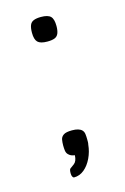

<svg xmlns="http://www.w3.org/2000/svg" viewBox="-86 -476 382 588"><g transform="rotate(-15 105.5 -182.5)"><path d="M75 68Q75 68 73.5 67.5Q72 67 70 63.5Q68 60 68 53Q68 41 71.5 38.5Q75 36 75 36Q75 36 84.5 29Q94 22 95 3Q88 2 83.5 0Q79 -2 75 -6Q70 -11 69 -19Q68 -27 68 -35Q68 -45 69.5 -53.5Q71 -62 79 -67.5Q87 -73 106 -73Q128 -73 137 -64Q142 -59 143 -51Q144 -43 144 -34Q144 -30 144 -26Q144 -22 143 -18Q141 4 131.5 24Q122 44 107.5 56Q93 68 75 68ZM104 -355Q82 -355 73.5 -363.5Q65 -372 65 -393Q65 -408 68.5 -417Q72 -426 81 -429.5Q90 -433 104 -433Q126 -433 134.5 -424.5Q143 -416 143 -394Q143 -380 139.5 -371Q136 -362 127.5 -358.5Q119 -355 104 -355Z"/></g></svg>

Font: Fredoka Light
Style: Regular
Weight: 300
Designer: Ben Nathan
Foundry: Milena B. Brandão, Ben Nathan
Version: Version 2.001